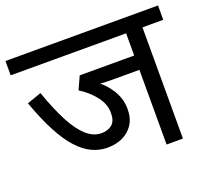

<svg xmlns="http://www.w3.org/2000/svg" viewBox="-109 -758 974 894"><g transform="rotate(-20 378.0 -311.0)"><path d="M653 -551V0H572V-370H435Q409 -370 393.5 -371Q378 -372 369 -375L362 -385Q404 -356 431 -312Q458 -268 458 -218Q458 -172 437.5 -141Q417 -110 383.5 -95Q350 -80 310 -80Q270 -80 233.5 -97Q197 -114 162.5 -151.5Q128 -189 95.5 -250.5Q63 -312 31 -401L102 -426Q133 -337 165 -276Q197 -215 232 -184Q267 -153 306 -153Q338 -153 358.5 -170Q379 -187 379 -227Q379 -271 348.5 -310Q318 -349 273 -377L302 -441H572V-551H0V-622H756V-551Z"/></g></svg>

Font: hexuhindi05
Style: Book
Weight: 400
Designer: Jelle Bosma - Monotype Design Team
Foundry: Monotype Imaging Inc.
Version: Version 2.003